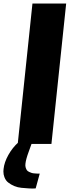

<svg xmlns="http://www.w3.org/2000/svg" viewBox="-67 -830 402 1107"><path d="M138.7 256.3 162.1 170.9H148.4C146.8 170.9 141.8 170.6 133.5 169.9C125.2 169.3 119.4 168.4 116 167.2C112.5 166.1 107.7 164.1 101.6 161.4C95.4 158.6 90.9 155.3 88.1 151.4C85.4 147.5 83 142.4 81.1 136.2C79.1 130 78.6 122.9 79.6 114.7C81.2 97.8 87.6 74.1 98.9 43.7C110.1 13.3 116.5 -4.6 118.2 -9.8H39.6C16.4 10.7 -3 35.2 -18.8 63.5C-34.6 91.8 -43.8 118.7 -46.4 144C-47 148.9 -47.4 153.6 -47.4 158.2C-47.4 170.6 -45.4 181.6 -41.5 191.4C-36.3 205.1 -28.8 215.5 -19 222.7C-9.3 230.5 2.2 237.1 15.4 242.7C28.6 248.2 42.3 251.6 56.6 252.9C71 254.2 85.3 255.4 99.6 256.3C106.8 256.7 113.6 256.9 120.1 257.1C126.6 257.2 132.8 257 138.7 256.3ZM35.2 0H229.5L314.5 -809.6H120.1Z"/></svg>

Font: Oswald
Style: Heavy
Weight: 800
Designer: Vernon Adams
Foundry: Vernon Adams
Version: 3.0; ttfautohint (v0.95.6-bc232) -l 8 -r 50 -G 200 -x 0 -w "